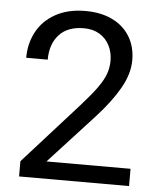

<svg xmlns="http://www.w3.org/2000/svg" viewBox="-52 -766 666 811"><g transform="rotate(5 281.0 -360.5)"><path d="M59.1 0V-64.5L292 -323.7Q335.4 -372.1 358.9 -405Q382.3 -438 391.8 -464.6Q401.4 -491.2 401.4 -520Q401.4 -555.7 386.7 -584.7Q372.1 -613.8 344.2 -630.6Q316.4 -647.5 278.3 -647.5Q209 -647.5 172.9 -607.9Q136.7 -568.4 136.7 -502H45.4Q45.4 -563 72.3 -612.8Q99.1 -662.6 151.9 -691.7Q204.6 -720.7 278.3 -720.7Q344.2 -720.7 392.6 -697Q440.9 -673.3 466.8 -630.4Q492.7 -587.4 492.7 -530.8Q492.7 -472.2 456.8 -409.9Q420.9 -347.7 359.4 -280.8L168.9 -73.2H525.4V0Z"/></g></svg>

Font: Heebo
Style: Regular
Weight: 400
Designer: Oded Ezer
Foundry: Meir Sadan
Version: Version 2.001; ttfautohint (v1.5.14-ce02) -l 8 -r 50 -G 200 